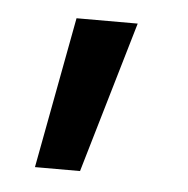

<svg xmlns="http://www.w3.org/2000/svg" viewBox="-31 -144 291 297"><g transform="rotate(5 114.0 4.5)"><path d="M33 122 77 -113H172L103 122Z"/></g></svg>

Font: Cairo Play Medium
Style: Regular
Weight: 500
Version: Version 3.119